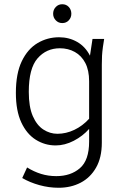

<svg xmlns="http://www.w3.org/2000/svg" viewBox="-20 -694 596 907"><path d="M55 -255Q55 -347 83 -405Q111 -463 157.5 -490.5Q204 -518 259 -518Q306 -518 344.5 -496Q383 -474 405 -431L417 -510H472L466 -471Q463 -449 462 -431Q461 -413 461 -388V-20Q461 50 434 97.5Q407 145 361 169Q315 193 257 193Q211 193 166 180.5Q121 168 85 147L108 97Q140 117 174 127.5Q208 138 246 138Q314 138 357.5 100.5Q401 63 401 -25V-85Q371 -51 328.5 -29Q286 -7 243 -7Q192 -7 149 -34Q106 -61 80.5 -116Q55 -171 55 -255ZM116 -260Q116 -189 135 -145.5Q154 -102 185 -82Q216 -62 251 -62Q292 -62 331 -80.5Q370 -99 401 -133V-310Q401 -362 383 -396.5Q365 -431 333.5 -448.5Q302 -466 263 -466Q199 -466 157.5 -418.5Q116 -371 116 -260ZM231 -629Q231 -648 243.5 -661Q256 -674 274 -674Q293 -674 305 -661Q317 -648 317 -629Q317 -611 305 -598Q293 -585 274 -585Q256 -585 243.5 -598Q231 -611 231 -629Z"/></svg>

Font: Radio Canada Light
Style: Regular
Weight: 300
Designer: Charles Daoud, Etienne Aubert Bonn, Alexandre Saumier Demers, Jacques Le Bailly
Foundry: Radio-Canada
Version: Version 2.104;gftools[0.9.28.dev5+ged2979d]